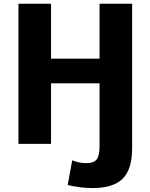

<svg xmlns="http://www.w3.org/2000/svg" viewBox="-20 -750 784 1001"><path d="M76.2 0V-730.5H246.1V-444.3H499V-730.5H668.9V22.5Q668.9 132.8 619.6 181.6Q570.3 230.5 462.9 230.5Q401.4 230.5 333 214.8L356.4 85.9Q392.6 100.6 430.2 100.6Q467.8 100.6 483.4 82Q499 63.5 499 12.7V-315.4H246.1V0Z"/></svg>

Font: GenEi M Gothic v2 Heavy
Style: Regular
Weight: 800
Version: Version 2.0